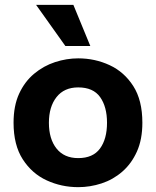

<svg xmlns="http://www.w3.org/2000/svg" viewBox="-20 -761 644 793"><path d="M303 12Q234 12 173 -16Q112 -44 74 -103Q36 -162 36 -254Q36 -324 59 -374Q82 -424 121 -456.5Q160 -489 207.5 -504.5Q255 -520 303 -520Q372 -520 432.5 -492Q493 -464 530.5 -405.5Q568 -347 568 -254Q568 -185 545.5 -135Q523 -85 485 -52Q447 -19 399.5 -3.5Q352 12 303 12ZM303 -108Q364 -108 393 -147.5Q422 -187 422 -254Q422 -320 393.5 -360Q365 -400 303 -400Q245 -400 213.5 -360Q182 -320 182 -254Q182 -187 213.5 -147.5Q245 -108 303 -108ZM250 -571 129 -741H283L353 -571Z"/></svg>

Font: Inclusive Sans
Style: Bold
Weight: 700
Designer: Olivia King
Foundry: Olivia King
Version: Version 2.004